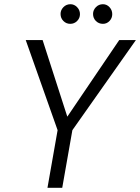

<svg xmlns="http://www.w3.org/2000/svg" viewBox="-20 -890 664 910"><path d="M205 0 253 -273 102 -700H182L299 -337L545 -700H624L323 -273L275 0ZM313 -777Q294 -777 280.5 -790.5Q267 -804 267 -824Q267 -842 280.5 -856Q294 -870 314 -870Q332 -870 345.5 -856Q359 -842 359 -823Q359 -804 345.5 -790.5Q332 -777 313 -777ZM468 -777Q448 -777 434.5 -790.5Q421 -804 421 -824Q421 -842 434.5 -856Q448 -870 468 -870Q486 -870 499 -856Q512 -842 512 -823Q512 -804 499 -790.5Q486 -777 468 -777Z"/></svg>

Font: DM Sans 17pt Light
Style: Italic
Weight: 300
Italic angle: -10°
Version: Version 4.004;gftools[0.9.30]